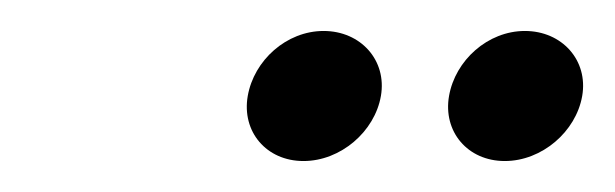

<svg xmlns="http://www.w3.org/2000/svg" viewBox="-20 -711 397 124"><path d="M140 -649C136 -626 152 -607 176 -607C200 -607 222 -626 226 -649C230 -672 213 -691 189 -691C165 -691 144 -672 140 -649ZM270 -649C266 -626 282 -607 306 -607C330 -607 352 -626 356 -649C360 -672 343 -691 319 -691C295 -691 274 -672 270 -649Z"/></svg>

Font: Charger Sport
Style: ExLitNrwObl
Weight: 200
Designer: Jasper
Foundry: Cannot Into Space Fonts
Version: Version 1.1